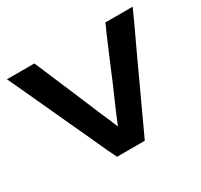

<svg xmlns="http://www.w3.org/2000/svg" viewBox="-113 -643 824 789"><g transform="rotate(-30 299.5 -249.0)"><path d="M234.4 2Q234.4 2 251 2Q267.6 2 290 2Q316.4 2 340.8 2Q365.2 2 365.2 2Q365.2 2 384.8 -40Q404.3 -82 432.6 -143.6Q448.2 -176.8 464.8 -212.9Q481.4 -249 498 -285.2Q537.1 -369.1 567.4 -433.6Q596.7 -498 596.7 -498Q596.7 -498 597.7 -499Q597.7 -500 597.7 -500Q597.7 -500 581.1 -500Q564.5 -500 543 -500Q516.6 -500 492.2 -500Q467.8 -500 467.8 -500Q467.8 -500 463.9 -489.3Q459 -479.5 451.2 -461.9Q437.5 -428.7 415 -377Q393.6 -325.2 371.1 -272.5Q342.8 -206.1 320.3 -155.3Q298.8 -103.5 298.8 -103.5Q298.8 -103.5 294.9 -114.3Q290 -124 283.2 -142.6Q268.6 -174.8 247.1 -226.6Q225.6 -278.3 203.1 -331.1Q174.8 -396.5 153.3 -448.2Q131.8 -499 131.8 -499Q131.8 -499 131.8 -499Q130.9 -500 130.9 -500Q130.9 -500 114.3 -500Q97.7 -500 76.2 -500Q49.8 -500 25.4 -500Q1 -500 1 -500Q1 -500 31.2 -435.5Q60.5 -371.1 99.6 -287.1Q116.2 -251 132.8 -214.8Q149.4 -178.7 165 -145.5Q193.4 -84 212.9 -41Q233.4 1 233.4 1Q233.4 1 233.4 2Q234.4 2 234.4 2Z"/></g></svg>

Font: umazing
Style: Display
Weight: 400
Designer: umazing